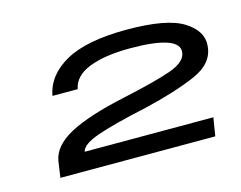

<svg xmlns="http://www.w3.org/2000/svg" viewBox="-56 -763 586 467"><g transform="rotate(-15 237.0 -529.0)"><path d="M44.5 -375H434.5L442 -421H118Q121.5 -438.5 161.5 -452.8Q201.5 -467 289 -486Q367.5 -504.5 419 -526.8Q470.5 -549 473.5 -592.5Q477 -629.5 435.5 -655.5Q394 -681.5 293 -681.5Q192 -681.5 139.2 -652Q86.5 -622.5 77.5 -572.5H141Q147 -604.5 186.2 -620Q225.5 -635.5 290 -635.5Q351.5 -635.5 382.2 -624.8Q413 -614 409.5 -592Q406.5 -570 369.2 -556.2Q332 -542.5 246.5 -524Q151 -503.5 104 -478.2Q57 -453 50.5 -416.5Z"/></g></svg>

Font: Anybody Expanded Medium
Style: Italic
Weight: 500
Width: 7
Italic angle: -10°
Version: Version 1.113;gftools[0.9.25]